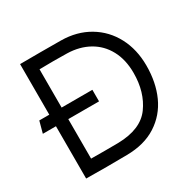

<svg xmlns="http://www.w3.org/2000/svg" viewBox="-161 -900 1071 1065"><g transform="rotate(-30 375.0 -367.0)"><path d="M175 -82Q262 -81 349 -82Q495 -85 556 -169Q617 -253 617 -376Q617 -461 583.5 -523Q550 -585 490 -618.5Q430 -652 352 -654Q264 -656 175 -654ZM96 0V-733Q227 -734 358 -733Q459 -732 536.5 -686Q614 -640 656.5 -559.5Q699 -479 699 -376Q699 -268 661 -184Q623 -100 546 -50.5Q469 -1 357 0Q227 2 96 0ZM372 -409V-335H12L32 -409Z"/></g></svg>

Font: Kreadon
Style: Regular
Weight: 400
Designer: kohakuno
Foundry: StudioGnu
Version: Version 1.000;Glyphs 3.1.2 (3151)